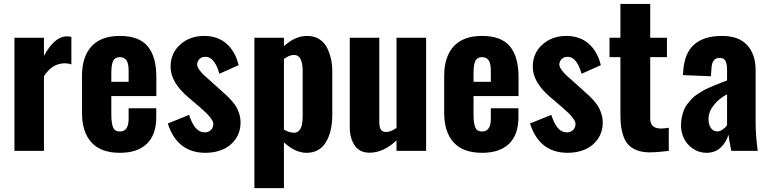

<svg xmlns="http://www.w3.org/2000/svg" viewBox="-20 -771 3928 981"><path d="M53.7 0V-578.1H204.6V-485.4Q258.3 -585.4 322.8 -585.4Q333 -585.4 344.7 -582V-441.9Q328.1 -447.8 309.1 -447.8Q276.4 -446.3 251.7 -430.9Q227.1 -415.5 204.6 -382.3V0Z M548.8 -353H637.2V-409.7Q637.2 -446.8 626.2 -462.9Q615.2 -479 591.8 -479Q568.4 -479 558.6 -460.7Q548.8 -442.4 548.8 -396.5ZM592.8 9.8Q495.6 9.8 447.3 -43.2Q398.9 -96.2 398.9 -195.3V-382.3Q398.9 -481.4 447.8 -534.4Q496.6 -587.4 592.3 -587.4Q690.4 -587.4 734.6 -534.4Q778.8 -481.4 778.8 -377V-280.3H548.8V-185.5Q548.8 -142.6 557.6 -120.8Q566.4 -99.1 592.3 -99.1Q637.2 -99.1 637.2 -164.1V-217.8H778.3V-170.9Q778.3 -83 730.5 -36.6Q682.6 9.8 592.8 9.8Z M1029.8 9.8Q885.3 9.8 837.4 -140.1L946.3 -184.1Q974.1 -94.7 1024.9 -94.7Q1026.9 -94.7 1028.8 -94.7Q1047.4 -95.7 1059.1 -108.4Q1069.8 -120.1 1069.8 -136.7Q1069.8 -138.2 1069.8 -139.6Q1068.8 -165.5 1002 -222.7L942.4 -273.4Q851.6 -350.6 851.6 -429.7Q851.6 -500 901.4 -543.9Q950.2 -587.4 1022.9 -587.4Q1092.3 -587.4 1137.5 -547.6Q1182.6 -507.8 1199.2 -438L1100.6 -394Q1091.8 -429.7 1074 -454.8Q1056.2 -480 1030.8 -480.5Q1029.3 -480.5 1027.8 -480.5Q1010.3 -480.5 999.5 -469.7Q987.8 -458 987.3 -441.9Q986.8 -430.7 997.8 -415.3Q1008.8 -399.9 1019.3 -389.9Q1029.8 -379.9 1052.2 -360.4L1111.8 -306.6Q1129.9 -291 1140.4 -281Q1150.9 -271 1165.8 -253.9Q1180.7 -236.8 1188.7 -222.2Q1196.8 -207.5 1202.9 -187.5Q1209 -167.5 1209 -146Q1209 -97.2 1184.1 -61Q1159.2 -24.9 1119.1 -7.6Q1079.1 9.8 1029.8 9.8Z M1481.9 -92.8Q1499 -92.8 1509.3 -105Q1519.5 -117.2 1522.9 -135Q1526.4 -152.8 1526.4 -178.2V-415Q1525.9 -448.7 1515.1 -470.2Q1504.9 -490.2 1482.4 -490.2Q1481 -490.2 1479.5 -490.2Q1458.5 -489.7 1430.7 -469.7V-108.9Q1456.1 -93.3 1481.9 -92.8ZM1279.8 190.4V-578.1H1430.7V-534.7Q1487.3 -587.4 1548.8 -587.4Q1550.3 -587.4 1552.2 -587.4Q1586.9 -586.9 1612.5 -570.1Q1638.2 -553.2 1651.6 -525.9Q1665 -498.5 1671.4 -468.8Q1677.7 -439 1677.7 -405.8V-184.6Q1677.7 -97.7 1644.8 -43.9Q1611.8 9.8 1546.4 9.8Q1488.8 9.8 1430.7 -43.5V190.4Z M1868.2 9.3Q1817.9 9.3 1792.5 -27.6Q1767.1 -64.5 1767.1 -120.6V-578.1H1918V-144Q1918.5 -120.1 1926.3 -108.4Q1934.1 -96.7 1952.6 -96.7Q1953.6 -96.7 1954.1 -96.7Q1976.6 -97.2 2005.9 -117.2V-578.1H2157.2V0H2005.9V-53.7Q1939 9.3 1868.2 9.3Z M2399.4 -353H2487.8V-409.7Q2487.8 -446.8 2476.8 -462.9Q2465.8 -479 2442.4 -479Q2418.9 -479 2409.2 -460.7Q2399.4 -442.4 2399.4 -396.5ZM2443.4 9.8Q2346.2 9.8 2297.9 -43.2Q2249.5 -96.2 2249.5 -195.3V-382.3Q2249.5 -481.4 2298.3 -534.4Q2347.2 -587.4 2442.9 -587.4Q2541 -587.4 2585.2 -534.4Q2629.4 -481.4 2629.4 -377V-280.3H2399.4V-185.5Q2399.4 -142.6 2408.2 -120.8Q2417 -99.1 2442.9 -99.1Q2487.8 -99.1 2487.8 -164.1V-217.8H2628.9V-170.9Q2628.9 -83 2581.1 -36.6Q2533.2 9.8 2443.4 9.8Z M2880.4 9.8Q2735.8 9.8 2688 -140.1L2796.9 -184.1Q2824.7 -94.7 2875.5 -94.7Q2877.4 -94.7 2879.4 -94.7Q2897.9 -95.7 2909.7 -108.4Q2920.4 -120.1 2920.4 -136.7Q2920.4 -138.2 2920.4 -139.6Q2919.4 -165.5 2852.5 -222.7L2793 -273.4Q2702.1 -350.6 2702.1 -429.7Q2702.1 -500 2752 -543.9Q2800.8 -587.4 2873.5 -587.4Q2942.9 -587.4 2988 -547.6Q3033.2 -507.8 3049.8 -438L2951.2 -394Q2942.4 -429.7 2924.6 -454.8Q2906.7 -480 2881.3 -480.5Q2879.9 -480.5 2878.4 -480.5Q2860.8 -480.5 2850.1 -469.7Q2838.4 -458 2837.9 -441.9Q2837.4 -430.7 2848.4 -415.3Q2859.4 -399.9 2869.9 -389.9Q2880.4 -379.9 2902.8 -360.4L2962.4 -306.6Q2980.5 -291 2991 -281Q3001.5 -271 3016.4 -253.9Q3031.2 -236.8 3039.3 -222.2Q3047.4 -207.5 3053.5 -187.5Q3059.6 -167.5 3059.6 -146Q3059.6 -97.2 3034.7 -61Q3009.8 -24.9 2969.7 -7.6Q2929.7 9.8 2880.4 9.8Z M3293 7.3Q3257.8 6.3 3231.9 -4.2Q3206.1 -14.6 3190.7 -31.2Q3175.3 -47.9 3166 -73.2Q3156.7 -98.6 3153.3 -124.8Q3149.9 -150.9 3149.9 -184.6V-479H3094.2V-578.1H3149.9V-751H3302.2V-578.1H3387.7V-479H3302.2V-164.6Q3302.2 -115.7 3354.5 -114.3Q3356 -114.3 3357.9 -114.3Q3373.5 -114.3 3397 -118.2V0Q3337.4 7.3 3301.3 7.3Q3296.9 7.3 3293 7.3Z M3645.5 -99.6Q3658.7 -99.6 3672.6 -109.4Q3686.5 -119.1 3694.8 -130.9V-289.1Q3654.3 -268.1 3627.2 -234.1Q3600.1 -200.2 3600.1 -163.6Q3600.1 -134.3 3612.3 -116.9Q3624.5 -99.6 3645.5 -99.6ZM3589.4 9.8Q3550.3 9.3 3519.8 -11.7Q3489.3 -32.7 3474.4 -64Q3459.5 -95.2 3459.5 -129.9Q3459.5 -152.3 3463.9 -172.9Q3468.3 -193.4 3474.6 -209.5Q3481 -225.6 3492.7 -240.5Q3504.4 -255.4 3514.6 -266.4Q3524.9 -277.3 3541.7 -288.6Q3558.6 -299.8 3570.8 -306.9Q3583 -314 3602.5 -322.8Q3622.1 -331.5 3633.5 -336.2Q3645 -340.8 3665.3 -348.6Q3685.5 -356.4 3694.8 -359.9V-413.1Q3694.8 -444.3 3686.8 -459.7Q3678.7 -475.1 3655.8 -475.1Q3617.2 -475.1 3615.2 -420.9L3612.3 -381.3L3469.2 -387.2Q3469.2 -397 3470.7 -407.2Q3477.1 -500 3526.9 -543.7Q3576.7 -587.4 3668.9 -587.4Q3754.4 -587.4 3797.6 -540.5Q3840.8 -493.7 3840.8 -412.1V-145Q3840.8 -78.6 3851.6 0H3716.3Q3704.1 -64 3702.1 -83Q3690.4 -43.5 3661.9 -16.8Q3633.3 9.8 3589.4 9.8Z"/></svg>

Font: Oswald
Style: DemiBold
Weight: 600
Designer: Vernon Adams
Foundry: Vernon Adams
Version: 3.0; ttfautohint (v0.95) -l 8 -r 50 -G 200 -x 0 -w "G" -W -c